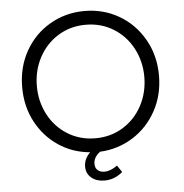

<svg xmlns="http://www.w3.org/2000/svg" viewBox="-60 -815 999 1043"><g transform="rotate(-5 439.0 -293.5)"><path d="M732 -373Q732 -457 694.5 -528Q657 -599 590 -640.5Q523 -682 439 -682Q355 -682 288 -640.5Q221 -599 183.5 -528Q146 -457 146 -373Q146 -288 183.5 -217Q221 -146 288 -104.5Q355 -63 439 -63Q523 -63 590 -104.5Q657 -146 694.5 -217Q732 -288 732 -373ZM439 -757Q542 -757 627 -707.5Q712 -658 762 -570Q812 -482 812 -373Q812 -267 765 -181Q718 -95 637 -44Q556 7 457 12Q421 39 421 75Q421 97 434.5 109.5Q448 122 472 122Q505 122 542 95L567 132Q523 170 468 170Q425 170 397 147Q369 124 369 86Q369 44 403 10Q308 2 231.5 -49.5Q155 -101 110.5 -185Q66 -269 66 -373Q66 -483 115.5 -570.5Q165 -658 250.5 -707.5Q336 -757 439 -757Z"/></g></svg>

Font: Evergrow Sans 
Style: Regular
Weight: 400
Foundry: 10Web
Version: Version 1.000